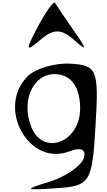

<svg xmlns="http://www.w3.org/2000/svg" viewBox="-20 -1121 793 1423"><path d="M185 -556C-49 -322 194 116 494 1C582 -33 622 -13 600 53C581 109 464 190 349 225C154 285 159 290 397 274C649 257 663 234 688 -190C713 -605 700 -637 503 -649C388 -656 242 -613 185 -556ZM210 -185C129 -397 245 -603 424 -568C520 -549 574 -459 574 -318C574 -62 296 40 210 -185ZM260 -922C166 -746 169 -731 278 -825C375 -909 435 -909 529 -825C628 -737 628 -750 529 -891C461 -988 398 -1082 388 -1099C378 -1116 321 -1037 260 -922Z"/></svg>

Font: Venom Sans
Style: Regular
Weight: 400
Version: Version 1.001